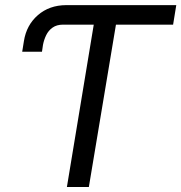

<svg xmlns="http://www.w3.org/2000/svg" viewBox="-20 -748 725 768"><path d="M412.6 -727.5 398.9 -649.4H231.9Q207 -649.4 190.4 -637.7Q173.8 -626 164.8 -607.4Q155.8 -588.9 151.9 -568.4L147.9 -541H68.8L75.7 -584Q85.9 -647.9 131.6 -687.5Q177.2 -727.1 244.6 -727.5ZM685.1 -727.5 672.4 -649.4H443.8L335.4 0H247.6L355 -649.4H285.6L298.3 -727.5Z"/></svg>

Font: Inter Tight
Style: Italic
Weight: 400
Italic angle: -9.39999°
Designer: Rasmus Andersson
Foundry: rsms
Version: Version 3.002